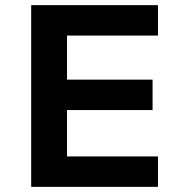

<svg xmlns="http://www.w3.org/2000/svg" viewBox="-20 -725 715 745"><path d="M101 0V-705H593V-587H240V-416H572V-298H240V-118H593V0Z"/></svg>

Font: Nunito Sans 6pt
Style: Bold
Weight: 700
Version: Version 3.101;gftools[0.9.27]